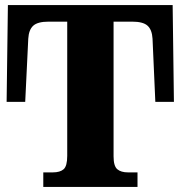

<svg xmlns="http://www.w3.org/2000/svg" viewBox="-20 -734 709 754"><path d="M150 -57H187Q216 -57 230 -69.5Q244 -82 244 -122V-649H171Q128 -649 110.5 -633Q93 -617 91 -582L79 -334H6L11 -714H658L663 -334H590L579 -582Q577 -617 559.5 -633Q542 -649 499 -649H426V-120Q426 -82 440.5 -69.5Q455 -57 483 -57H520V0H150Z"/></svg>

Font: Noto Serif ExtraBold
Style: Regular
Weight: 800
Designer: Monotype Design Team
Foundry: Monotype Imaging Inc.
Version: Version 1.001